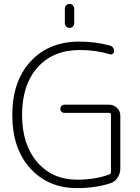

<svg xmlns="http://www.w3.org/2000/svg" viewBox="-20 -953 719 983"><path d="M373 10Q227 10 135 -91Q43 -192 43 -365Q43 -537 136.5 -638.5Q230 -740 386 -740Q468 -740 542 -720Q564 -713 564 -691Q564 -683 557.5 -678Q551 -673 543 -675Q470 -697 389 -697Q252 -697 172.5 -608Q93 -519 93 -365Q93 -213 170.5 -123Q248 -33 376 -33Q466 -33 540 -60Q548 -63 548 -72V-367Q548 -375 539 -375H310Q301 -375 295 -381Q289 -387 289 -396Q289 -405 295 -411Q301 -417 310 -417H539Q562 -417 579 -400.5Q596 -384 596 -361V-90Q596 -64 581.5 -42.5Q567 -21 543 -14Q468 10 373 10ZM312 -909Q312 -919 319 -926Q326 -933 336 -933Q346 -933 353 -926Q360 -919 360 -909V-834Q360 -824 353 -817Q346 -810 336 -810Q326 -810 319 -817Q312 -824 312 -834Z"/></svg>

Font: Rounded Mplus 1c Light
Style: Regular
Weight: 300
Version: Version 1.059.20150529